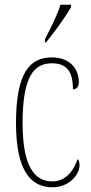

<svg xmlns="http://www.w3.org/2000/svg" viewBox="-20 -786 387 816"><path d="M171 -619V-606H176C214 -653 263 -721 282 -756V-766H237C223 -721 201 -678 171 -619ZM203 10C276 10 318 -46 318 -83C318 -98 315 -105 310 -110C295 -65 262 -15 203 -15C122 -15 76 -86 76 -264C76 -462 125 -517 200 -517C266 -517 290 -480 290 -406C302 -406 315 -414 315 -437C315 -495 276 -542 200 -542C108 -542 48 -479 48 -263C48 -55 114 10 203 10Z"/></svg>

Font: Noto Serif ExtraCondensed Thin
Style: Regular
Weight: 100
Width: 2
Designer: Monotype Design Team
Foundry: Monotype Imaging Inc.
Version: Version 2.013